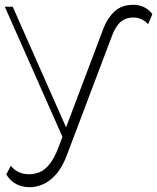

<svg xmlns="http://www.w3.org/2000/svg" viewBox="-20 -576 655 800"><path d="M104 204Q73 204 48.5 191.5Q24 179 6 151L25 115Q39 132 58 141Q77 150 102 150Q122 150 143.5 142Q165 134 186 108.5Q207 83 226 32L412 -460Q429 -503 458.5 -529.5Q488 -556 536 -556Q562 -556 582.5 -545Q603 -534 615 -517L597 -475Q587 -487 571.5 -495Q556 -503 535 -503Q504 -503 482.5 -484.5Q461 -466 446 -425L260 67Q240 121 213.5 150.5Q187 180 159 192Q131 204 104 204ZM253 23 0 -548H33L259 -37Z"/></svg>

Font: Savate ExtraLight
Style: Regular
Weight: 200
Designer: Max Esnée
Foundry: Plomb Type
Version: Version 2.000